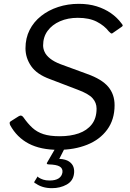

<svg xmlns="http://www.w3.org/2000/svg" viewBox="-20 -772 681 1002"><path d="M548 -608Q525 -638 485.5 -658.5Q446 -679 386 -679Q334 -679 293 -661Q252 -643 228.5 -611Q205 -579 205 -535Q205 -518 213 -500.5Q221 -483 241.5 -466.5Q262 -450 296 -437L435 -386Q511 -359 544.5 -319.5Q578 -280 578 -223Q578 -148 539.5 -95.5Q501 -43 434.5 -16.5Q368 10 285 10Q192 10 130 -22.5Q68 -55 33 -119Q30 -126 30.5 -131.5Q31 -137 39 -141L77 -165Q85 -170 91 -168.5Q97 -167 102 -160Q125 -127 149 -105Q173 -83 206.5 -72Q240 -61 292 -61Q348 -61 391 -76Q434 -91 459 -123Q484 -155 484 -205Q484 -236 463 -259.5Q442 -283 385 -304L241 -359Q172 -384 142.5 -427Q113 -470 113 -520Q113 -573 134.5 -615.5Q156 -658 194.5 -688.5Q233 -719 283.5 -735.5Q334 -752 391 -752Q443 -752 484.5 -739Q526 -726 558.5 -703.5Q591 -681 614 -650Q620 -643 620.5 -639.5Q621 -636 615 -632L566 -598Q562 -596 558.5 -598.5Q555 -601 548 -608ZM366 136Q361 173 327.5 191.5Q294 210 251 210Q225 210 203.5 203.5Q182 197 166 185Q163 185 160.5 182.5Q158 180 159 177L175 151Q176 148 177.5 150Q179 152 181 154Q192 161 205.5 165.5Q219 170 239 170Q269 170 286 159Q303 148 306 127Q308 107 291.5 97Q275 87 234 86Q228 86 225.5 83.5Q223 81 225 78L273 -5H321L291 54Q289 56 289 56.5Q289 57 290 57Q323 59 340.5 71Q358 83 363.5 100Q369 117 366 136Z"/></svg>

Font: Libre Franklin
Style: Italic
Weight: 400
Italic angle: -8°
Designer: Pablo Impallari, Rodrigo Fuenzalida, Nhung Nguyen
Foundry: Impallari Type
Version: Version 3.000